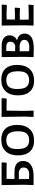

<svg xmlns="http://www.w3.org/2000/svg" viewBox="1212 -1760 556 3020"><g transform="rotate(-90 1490.0 -250.0)"><path d="M300 -300Q382 -300 425 -265.5Q468 -231 468 -166Q468 -87 408 -43.5Q348 0 239 0H89L94 -150L89 -503H442L446 -495L441 -423L308 -425H187L185 -300ZM270 -68Q365 -80 365 -154Q365 -192 340 -212.5Q315 -233 268 -232L184 -231L183 -159L185 -72Z M804 -508Q914 -508 974.5 -443.5Q1035 -379 1035 -262Q1035 -132 970.5 -62Q906 8 787 8Q676 8 616 -58Q556 -124 556 -245Q556 -371 620.5 -439.5Q685 -508 804 -508ZM795 -429Q723 -429 689.5 -388.5Q656 -348 656 -257Q656 -156 689 -113Q722 -70 794 -70Q867 -70 901 -110.5Q935 -151 935 -243Q935 -343 902 -386Q869 -429 795 -429Z M1450 -503 1457 -495 1449 -423 1335 -425H1260L1256 -159L1260 0H1161L1166 -150L1161 -503Z M1748 -508Q1858 -508 1918.5 -443.5Q1979 -379 1979 -262Q1979 -132 1914.5 -62Q1850 8 1731 8Q1620 8 1560 -58Q1500 -124 1500 -245Q1500 -371 1564.5 -439.5Q1629 -508 1748 -508ZM1739 -429Q1667 -429 1633.5 -388.5Q1600 -348 1600 -257Q1600 -156 1633 -113Q1666 -70 1738 -70Q1811 -70 1845 -110.5Q1879 -151 1879 -243Q1879 -343 1846 -386Q1813 -429 1739 -429Z M2364 -260Q2472 -237 2472 -142Q2472 3 2239 3Q2168 3 2102 0L2106 -150L2102 -501L2278 -502Q2356 -502 2400 -470Q2444 -438 2444 -378Q2444 -294 2364 -260ZM2344 -365Q2344 -400 2321 -415Q2298 -430 2245 -430H2197L2195 -291L2277 -288Q2344 -303 2344 -365ZM2254 -67Q2373 -67 2373 -146Q2373 -205 2288 -219L2194 -218L2193 -159L2195 -70Q2227 -67 2254 -67Z M2785 -76 2920 -80 2927 -73 2919 0H2598L2602 -150L2598 -501H2922L2928 -493L2921 -420L2794 -425L2694 -424L2692 -294L2788 -293L2875 -296L2880 -288L2874 -214L2780 -217L2691 -216L2690 -159L2692 -77Z"/></g></svg>

Font: Alegreya Sans SC Medium
Style: Regular
Weight: 500
Designer: Juan Pablo del Peral
Foundry: Huerta Tipografica
Version: Version 2.001;PS 002.001;hotconv 1.0.88;makeotf.lib2.5.64775